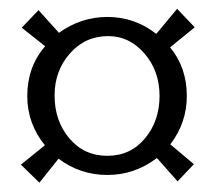

<svg xmlns="http://www.w3.org/2000/svg" viewBox="-20 -501 479 426"><path d="M101.1 -289.1Q101.1 -232.9 133.8 -194.1Q166.5 -155.3 218.3 -155.3Q269.5 -155.3 301.8 -194.1Q334 -232.9 334 -288.1Q334 -343.8 300.5 -382.3Q267.1 -420.9 220.2 -420.9Q168.9 -420.9 135 -382.3Q101.1 -343.8 101.1 -289.1ZM109.9 -148.9 67.4 -95.7 26.4 -135.7 79.6 -178.7Q40.5 -226.6 40.5 -288.1Q40.5 -352.5 80.1 -398.4L28.3 -439.5L65.4 -478.5L110.8 -428.2Q159.7 -463.4 218.3 -463.4Q278.8 -463.4 326.7 -425.8L373 -481.4L412.1 -440.4L357.4 -396Q394.5 -351.1 394.5 -288.1Q394.5 -228.5 357.9 -180.7L410.2 -136.7L374 -98.6L328.1 -150.4Q278.8 -112.8 218.3 -112.8Q157.7 -112.8 109.9 -148.9Z"/></svg>

Font: Libertinage
Style: l
Weight: 400
Designer: OSP
Foundry: OSP
Version: Version 1.0; 2008; OFL relea